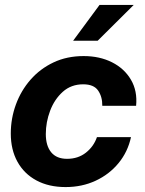

<svg xmlns="http://www.w3.org/2000/svg" viewBox="-20 -758 595 790"><path d="M250 11.7Q180.7 11.7 129.9 -15.6Q79.1 -43 51.8 -92.5Q24.4 -142.1 24.4 -208.5Q24.4 -270.5 45.4 -327.9Q66.4 -385.3 105.7 -430.2Q145 -475.1 200.2 -501.2Q255.4 -527.3 324.2 -527.3Q390.1 -527.3 440.9 -501.7Q491.7 -476.1 518.8 -429.9Q545.9 -383.8 540 -322.8H400.9Q401.4 -359.4 383.8 -385.3Q366.2 -411.1 322.3 -411.1Q272.9 -411.1 238.5 -380.4Q204.1 -349.6 186.3 -302.5Q168.5 -255.4 168.5 -206.5Q168.5 -158.2 190.7 -131.3Q212.9 -104.5 255.9 -104.5Q301.3 -104.5 333.5 -129.9Q365.7 -155.3 378.9 -193.8H519Q505.9 -133.3 467.8 -86.9Q429.7 -40.5 373.5 -14.4Q317.4 11.7 250 11.7ZM280.8 -590.3 389.6 -737.8H530.3L381.8 -590.3Z"/></svg>

Font: Inter Display
Style: Bold Italic
Weight: 700
Italic angle: -9.39999°
Designer: Rasmus Andersson
Foundry: rsms
Version: Version 4.000;git-a52131595